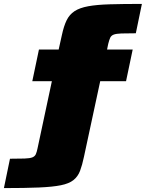

<svg xmlns="http://www.w3.org/2000/svg" viewBox="-123 -763 775 981"><path d="M-103 198 -72 48Q-24 48 3 47Q30 46 42.5 41Q55 36 60 25Q65 14 69 -6L142 -348H42L76 -510H222L167 -466L193 -583Q203 -630 217.5 -659.5Q232 -689 258 -706Q284 -723 327.5 -731Q371 -739 438 -741Q505 -743 602 -743L571 -593Q523 -593 496.5 -592Q470 -591 457.5 -586Q445 -581 440 -570Q435 -559 430 -539L415 -466L379 -510H555L521 -348H389L306 38Q297 81 286 110Q275 139 252.5 157Q230 175 188 183.5Q146 192 75.5 195Q5 198 -103 198Z"/></svg>

Font: Saira Expanded Black
Style: Regular
Weight: 900
Width: 7
Designer: Hector Gatti with collaboration of the Omnibus-Type team
Foundry: Omnibus-Type
Version: Version 1.101